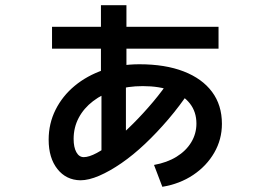

<svg xmlns="http://www.w3.org/2000/svg" viewBox="-20 -660 1040 738"><path d="M370 -55V-349H368V-640H466V-349H464V-55ZM180 -473V-557H820V-473ZM572 -26Q622 -35 658.5 -57.5Q695 -80 715 -113Q735 -146 735 -185Q735 -230 710 -262Q685 -294 639 -311.5Q593 -329 529 -329Q471 -329 422.5 -314Q374 -299 338 -271.5Q302 -244 282.5 -207Q263 -170 263 -126Q263 -94 273.5 -75Q284 -56 302 -56Q322 -56 352 -72Q382 -88 418 -117.5Q454 -147 492.5 -185.5Q531 -224 568.5 -268.5Q606 -313 637 -360L709 -310Q671 -253 627 -201.5Q583 -150 537.5 -107Q492 -64 447 -33Q402 -2 361.5 15.5Q321 33 289 33Q234 32 200.5 -10.5Q167 -53 167 -123Q167 -185 193.5 -238Q220 -291 267 -330Q314 -369 377.5 -391Q441 -413 516 -413Q615 -413 686 -385.5Q757 -358 795 -307Q833 -256 833 -184Q833 -124 803.5 -73Q774 -22 722.5 12.5Q671 47 604 58Z"/></svg>

Font: M PLUS 1 Thin Medium
Style: Regular
Weight: 500
Version: Version 1.001